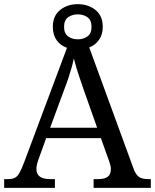

<svg xmlns="http://www.w3.org/2000/svg" viewBox="-20 -903 745 923"><path d="M0 0V-42H19Q39 -42 51 -48Q63 -54 73 -71Q83 -88 95 -120L302 -673Q271 -684 252.5 -709.5Q234 -735 234 -774Q234 -827 269 -855Q304 -883 354 -883Q404 -883 439 -855Q474 -827 474 -774Q474 -737 456 -711.5Q438 -686 409 -675L621 -95Q632 -64 647.5 -53Q663 -42 692 -42H705V0H430V-42H453Q483 -42 498 -53.5Q513 -65 513 -90Q513 -98 511 -107Q509 -116 505 -127L465 -239H202L164 -134Q161 -126 159 -118Q157 -110 156 -103.5Q155 -97 155 -91Q155 -66 171.5 -54Q188 -42 221 -42H244V0ZM221 -289H447L385 -464Q375 -494 365.5 -521Q356 -548 348.5 -573Q341 -598 335 -622Q330 -598 323.5 -575.5Q317 -553 309 -528.5Q301 -504 289 -473ZM307.5 -728Q327 -714 354 -714Q381 -714 400.5 -728Q420 -742 420 -774Q420 -806 400.5 -820Q381 -834 354 -834Q327 -834 307.5 -820Q288 -806 288 -774Q288 -742 307.5 -728Z"/></svg>

Font: Noto Serif Georgian
Style: Regular
Weight: 400
Designer: Monotype Design Team, Akaki Razmadze
Foundry: Google LLC
Version: Version 2.002